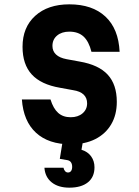

<svg xmlns="http://www.w3.org/2000/svg" viewBox="-20 -648 640 886"><path d="M213 -189Q226 -147 248.5 -127Q271 -107 306 -107Q340 -107 361 -125Q382 -143 382 -171Q382 -196 366 -211.5Q350 -227 317 -232L257 -243Q169 -258 126.5 -304.5Q84 -351 84 -432Q84 -522 142.5 -575Q201 -628 300 -628Q406 -628 466.5 -571.5Q527 -515 532 -409H402Q390 -457 365.5 -479.5Q341 -502 300 -502Q265 -502 243.5 -484Q222 -466 222 -436Q222 -412 238.5 -396.5Q255 -381 287 -375L347 -364Q435 -349 477 -303.5Q519 -258 519 -178Q519 -118 493 -74Q467 -30 419.5 -6Q372 18 306 18Q204 18 146 -35.5Q88 -89 81 -189ZM273 -20H367L356 43Q385 52 400.5 73.5Q416 95 416 124Q416 169 385.5 193.5Q355 218 300 218Q249 218 218.5 193.5Q188 169 185 126H273Q275 136 280.5 142Q286 148 294 148Q303 148 308 141Q313 134 313 122Q313 109 307.5 101Q302 93 291 91L256 85Z"/></svg>

Font: Martian Mono Condensed SemiBold
Style: Regular
Weight: 600
Width: 3
Designer: Roman Shamin
Foundry: Evil Martians
Version: Version 1.000